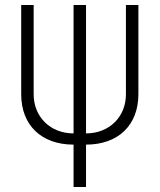

<svg xmlns="http://www.w3.org/2000/svg" viewBox="-20 -750 640 770"><path d="M275 0H325V-170C454 -170 535 -248 535 -372V-730H485V-372C485 -281 418 -215 325 -215V-730H275V-215C182 -215 115 -281 115 -372V-730H65V-372C65 -248 146 -170 275 -170Z"/></svg>

Font: JetBrains Mono Thin
Style: Regular
Weight: 100
Monospace: yes
Designer: Philipp Nurullin, Konstantin Bulenkov
Foundry: JetBrains
Version: Version 2.305